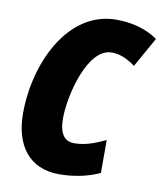

<svg xmlns="http://www.w3.org/2000/svg" viewBox="-83 -791 738 869"><g transform="rotate(10 286.5 -357.0)"><path d="M247 10C309 10 377 -2 433 -29V-180C383 -156 338 -140 290 -140C246 -140 221 -171 221 -242C221 -348 276 -574 387 -574C423 -574 456 -561 496 -532L573 -669C518 -708 452 -724 382 -724C159 -724 39 -463 39 -234C39 -87 109 10 247 10Z"/></g></svg>

Font: Noto Sans Condensed Black
Style: Italic
Weight: 900
Width: 3
Italic angle: -12°
Designer: Monotype Design Team
Foundry: Monotype Imaging Inc.
Version: Version 2.013